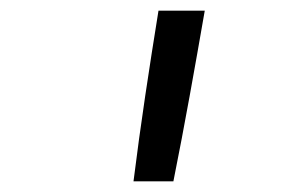

<svg xmlns="http://www.w3.org/2000/svg" viewBox="-20 -792 540 361"><path d="M231 -451Q241 -531 253 -611.5Q265 -692 278 -772H365Q351 -691 336.5 -611Q322 -531 306 -451Z"/></svg>

Font: Iosevka Slab Oblique
Style: Regular
Weight: 400
Italic angle: -9°
Monospace: yes
Designer: Belleve Invis
Foundry: Belleve Invis
Version: Version 11.1.1; ttfautohint (v1.8.3)